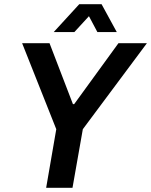

<svg xmlns="http://www.w3.org/2000/svg" viewBox="-20 -891 717 911"><path d="M199 0 247 -278 85 -686H215L326 -397H332L542 -686H677L373 -278L324 0ZM235 -739 356 -871H462L534 -739H442L383 -850L434 -849L333 -739Z"/></svg>

Font: Archivo SemiCondensed SemiBold
Style: Italic
Weight: 600
Width: 4
Italic angle: -10°
Designer: Hector Gatti
Foundry: Omnibus-Type
Version: Version 2.001